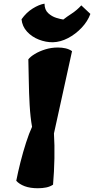

<svg xmlns="http://www.w3.org/2000/svg" viewBox="-20 -1002 506 1032"><path d="M183.6 9.8Q141.6 9.8 112.5 -1.2Q83.5 -12.2 67.4 -30.3Q76.7 -77.6 90.3 -131.6Q104 -185.5 120.1 -235.6Q136.2 -285.6 152.3 -320.3Q143.1 -372.1 139.4 -436.5Q135.7 -501 134.8 -565.9Q133.8 -630.9 132.3 -683.1Q143.1 -697.3 167.2 -711.9Q191.4 -726.6 223.6 -736.6Q255.9 -746.6 291 -746.6Q313.5 -746.6 332.5 -742.2Q351.6 -737.8 367.2 -727.1L270 -284.7Q273.9 -223.1 272.5 -150.4Q271 -77.6 265.1 -9.3Q248.5 1.5 228.3 5.6Q208 9.8 183.6 9.8ZM264.6 -774.9Q226.6 -774.4 189 -789.1Q151.4 -803.7 125.5 -831.8Q99.6 -859.9 95.7 -898.4Q121.6 -935.1 155.8 -956.3Q189.9 -977.5 219.2 -982.4Q219.7 -949.2 239 -931.4Q258.3 -913.6 282.2 -906.2Q306.2 -898.9 320.3 -897Q337.9 -911.1 366 -929.4Q394 -947.8 417 -973.1L465.8 -927.2Q451.2 -887.2 418.7 -852.8Q386.2 -818.4 345.5 -797.1Q304.7 -775.9 264.6 -774.9Z"/></svg>

Font: Fruktur
Style: Italic
Weight: 400
Italic angle: -8°
Designer: Viktoriya Grabowska, Eben Sorkin
Foundry: Viktoriya Grabowska
Version: Version 1.008; ttfautohint (v1.8.4.7-5d5b)